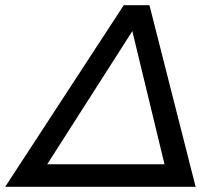

<svg xmlns="http://www.w3.org/2000/svg" viewBox="-74 -720 826 740"><path d="M502 -700 680 0H-54L403 -700ZM108 -87H560L436 -600Z"/></svg>

Font: Montserrat Medium
Style: Italic
Weight: 500
Italic angle: -11.3°
Designer: Julieta Ulanovsky
Foundry: Julieta Ulanovsky
Version: Version 9.000; ttfautohint (v1.8.4.7-5d5b)